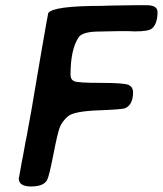

<svg xmlns="http://www.w3.org/2000/svg" viewBox="-20 -712 613 723"><path d="M245.6 -430.7Q245.6 -412.1 259.8 -406Q273.9 -399.9 360.4 -399.9Q446.8 -399.9 463.9 -392.3Q481 -384.8 481 -364.3Q481 -317.9 451.7 -304.7Q440.4 -299.8 349.1 -296.4Q257.8 -293 235.6 -273.7Q213.4 -254.4 204.8 -231.7Q196.3 -209 180.7 -128.4Q165 -47.9 157.2 -33.7Q143.6 -9.8 97.2 -9.8Q50.8 -9.8 50.8 -39.6L63 -107.4L65.9 -121.1Q66.9 -125 71.8 -153.8Q76.7 -182.6 81.1 -202.1L85.9 -229.5Q100.6 -307.1 105.2 -337.9Q109.9 -368.7 135.3 -514.6Q160.6 -660.6 161.6 -662.6Q179.2 -689.9 364.3 -689.9L391.6 -690.9L489.3 -692.4H531.2Q573.2 -692.4 573.2 -667Q573.2 -623 552.7 -605Q540 -593.8 488.3 -593.8L463.9 -594.7H424.8L356 -593.3Q291 -593.3 276.4 -571.8Q245.6 -526.4 245.6 -430.7Z"/></svg>

Font: Averia Sans Libre
Style: Bold Italic
Weight: 700
Italic angle: -6.90001°
Version: Version 1.002